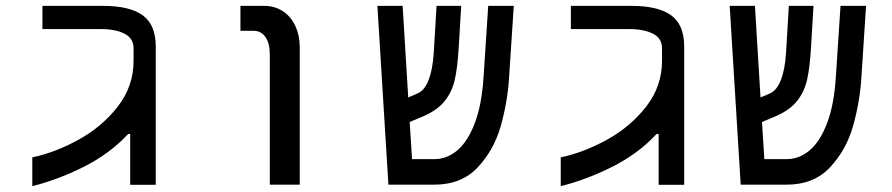

<svg xmlns="http://www.w3.org/2000/svg" viewBox="-20 -629 3040 654"><path d="M435 -422V-464.5Q435 -498.5 404.2 -514.2Q373.5 -530 322 -530H124.5V-609H331Q422 -609 466.2 -576.8Q510.5 -544.5 510.5 -470.5V-286.5V0.5H423.5V-172.5H416.5Q353 -104.5 264.2 -60.2Q175.5 -16 90 5V-93Q168.5 -109.5 248.2 -153.5Q328 -197.5 381.5 -266.5Q435 -335.5 435 -422Z M844 -524H799V-609H879.5Q917 -609 944.5 -590.2Q972 -571.5 986.5 -539.5Q1001 -507.5 1001 -468.5V0H899V-444.5Q899 -481.5 884.2 -502.8Q869.5 -524 844 -524Z M1265.5 -609H1351.5L1370.5 -297L1403 -311Q1426.5 -321.5 1440.2 -357.2Q1454 -393 1457.5 -450L1467 -609H1551L1542.5 -467.5Q1538.5 -399 1529.2 -357.8Q1520 -316.5 1494.8 -284.8Q1469.5 -253 1419.5 -232L1375.5 -213.5L1383.5 -87H1459.5Q1503 -87 1538.5 -117.5Q1574 -148 1597.5 -210.2Q1621 -272.5 1627 -365L1643 -609H1730L1714 -363.5Q1708.5 -280 1685.5 -199Q1662.5 -118 1607.2 -59Q1552 0 1459.5 0H1303Z M2235 -422V-464.5Q2235 -498.5 2204.2 -514.2Q2173.5 -530 2122 -530H1924.5V-609H2131Q2222 -609 2266.2 -576.8Q2310.5 -544.5 2310.5 -470.5V-286.5V0.5H2223.5V-172.5H2216.5Q2153 -104.5 2064.2 -60.2Q1975.5 -16 1890 5V-93Q1968.5 -109.5 2048.2 -153.5Q2128 -197.5 2181.5 -266.5Q2235 -335.5 2235 -422Z M2465.5 -609H2551.5L2570.5 -297L2603 -311Q2626.5 -321.5 2640.2 -357.2Q2654 -393 2657.5 -450L2667 -609H2751L2742.5 -467.5Q2738.5 -399 2729.2 -357.8Q2720 -316.5 2694.8 -284.8Q2669.5 -253 2619.5 -232L2575.5 -213.5L2583.5 -87H2659.5Q2703 -87 2738.5 -117.5Q2774 -148 2797.5 -210.2Q2821 -272.5 2827 -365L2843 -609H2930L2914 -363.5Q2908.5 -280 2885.5 -199Q2862.5 -118 2807.2 -59Q2752 0 2659.5 0H2503Z"/></svg>

Font: JuliaMono
Style: Regular
Weight: 400
Monospace: yes
Designer: cormullion
Foundry: corm
Version: Version 0.055; ttfautohint (v1.8.4)